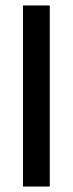

<svg xmlns="http://www.w3.org/2000/svg" viewBox="-20 -682 266 702"><path d="M162 0H64V-662H162Z"/></svg>

Font: Anek Malayalam Medium
Style: Regular
Weight: 500
Designer: Maithili Shingre (Malayalam) & Yesha Goshar (Latin)
Foundry: Ek Type
Version: Version 1.003